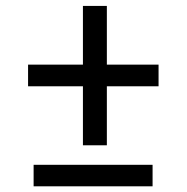

<svg xmlns="http://www.w3.org/2000/svg" viewBox="-20 -639 640 658"><path d="M346.2 -417.5V-618.7H264.2V-417.5H76.2V-343.3H264.2V-141.1H346.2V-343.3H523.4V-417.5ZM502.9 -0.5V-74.2H95.2V-0.5Z"/></svg>

Font: RobotoMono Nerd Font
Style: Regular
Weight: 400
Monospace: yes
Designer: Google
Version: Version 3.000;Nerd Fonts 3.2.1